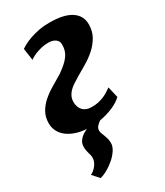

<svg xmlns="http://www.w3.org/2000/svg" viewBox="-207 -651 857 999"><g transform="rotate(-30 221.5 -151.0)"><path d="M377 -56.2Q365.7 -44.9 350.3 -35.4Q335 -25.9 317.1 -18.3Q299.3 -10.7 279.3 -4.9Q259.3 1 238.8 4.4Q226.6 12.2 216.8 23.2Q207 34.2 207 48.3Q207 57.1 210.4 65.9Q213.9 74.7 217.8 84.7Q221.7 94.7 225.1 106.9Q228.5 119.1 228.5 135.3Q228.5 154.8 215.1 175.5Q201.7 196.3 181.2 214.6Q160.6 232.9 136.5 246.8Q112.3 260.7 90.8 266.1L55.2 226.1Q64.5 222.7 73.7 214.8Q83 207 90.6 197.3Q98.1 187.5 102.8 176Q107.4 164.6 107.4 153.3Q107.4 143.6 105.5 136.2Q103.5 128.9 101.3 121.3Q99.1 113.8 97.2 104.2Q95.2 94.7 95.2 81.1Q95.2 67.4 100.3 56.4Q105.5 45.4 114.3 36.4Q123 27.3 134 20.5Q145 13.7 156.7 8.8Q118.7 6.3 89.4 -4.2Q60.1 -14.6 39.8 -31.2Q19.5 -47.9 9.3 -69.1Q-1 -90.3 -1 -114.7Q-1 -152.3 14.9 -180.4Q30.8 -208.5 56.4 -231Q82 -253.4 114 -272.2Q146 -291 178.2 -310.5Q202.1 -327.6 218.8 -342.5Q235.4 -357.4 245.6 -372.1Q255.9 -386.7 260.3 -402.3Q264.6 -418 264.6 -436.5Q264.6 -457.5 248.5 -469Q232.4 -480.5 205.6 -480.5Q184.1 -480.5 164.8 -475.8Q145.5 -471.2 130.1 -465.1Q114.7 -459 104.5 -452.9Q94.2 -446.8 91.3 -443.8L80.6 -515.6Q89.8 -522 106.4 -531Q123 -540 146.2 -548.1Q169.4 -556.2 198.7 -562Q228 -567.9 262.7 -567.9Q351.1 -567.9 394.3 -538.8Q437.5 -509.8 437.5 -458.5Q437.5 -416.5 418.9 -384.5Q400.4 -352.5 372.6 -328.1Q344.7 -303.7 312.5 -284.9Q280.3 -266.1 252.9 -250Q233.4 -238.3 217.3 -227.5Q201.2 -216.8 189.9 -204.8Q178.7 -192.9 172.4 -178.7Q166 -164.6 166 -147Q166 -132.3 170.2 -119.6Q174.3 -106.9 182.9 -97.4Q191.4 -87.9 204.8 -82.5Q218.3 -77.1 237.3 -77.1Q257.8 -77.1 274.7 -80.6Q291.5 -84 306.4 -90.1Q321.3 -96.2 334.7 -104.2Q348.1 -112.3 361.8 -122.1Z"/></g></svg>

Font: Merriweather UltraBold
Style: Italic
Weight: 900
Italic angle: -7°
Designer: Eben Sorkin ( eben@eyebytes.com )
Foundry: Eben Sorkin ( eben@eyebytes.com )
Version: Version 1.52; ttfautohint (v1.4.1)